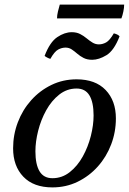

<svg xmlns="http://www.w3.org/2000/svg" viewBox="-20 -800 561 835"><path d="M313 -415Q271 -415 237.5 -388.5Q204 -362 181 -320.5Q158 -279 146 -231.5Q134 -184 134 -142Q134 -85 152 -55Q170 -25 208 -25V15Q126 15 81.5 -31.5Q37 -78 37 -155Q37 -214 57.5 -268Q78 -322 115.5 -364Q153 -406 203.5 -430.5Q254 -455 313 -455ZM208 -25Q250 -25 283.5 -51.5Q317 -78 340 -119.5Q363 -161 375 -208.5Q387 -256 387 -298Q387 -355 369 -385Q351 -415 313 -415V-455Q395 -455 439.5 -408.5Q484 -362 484 -285Q484 -226 463.5 -172Q443 -118 405.5 -76Q368 -34 317.5 -9.5Q267 15 208 15ZM475 -655Q483 -653 489.5 -650Q496 -647 500 -642Q476 -580 443 -560Q410 -540 381 -540Q359 -540 343.5 -548Q328 -556 316 -566.5Q304 -577 292 -585Q280 -593 265 -593Q249 -593 233 -584.5Q217 -576 199 -544Q192 -546 184.5 -550Q177 -554 174 -557Q197 -617 229 -638.5Q261 -660 292 -660Q313 -660 328.5 -652Q344 -644 356.5 -633.5Q369 -623 382 -615Q395 -607 410 -607Q426 -607 441.5 -615.5Q457 -624 475 -655ZM508 -720H228Q228 -733 232 -750Q236 -767 240 -780H520Q520 -767 516.5 -750Q513 -733 508 -720Z"/></svg>

Font: Poltawski Nowy
Style: Italic
Weight: 400
Italic angle: -12°
Designer: Adam Pótawski, Mateusz Machalski, Borys Kosmynka, Ania Wieluska
Foundry: Capitalics.wtf
Version: Version 1.001;gftools[0.9.25]